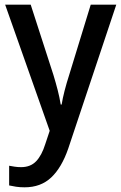

<svg xmlns="http://www.w3.org/2000/svg" viewBox="-20 -559 517 819"><path d="M2 -539H111L208 -239Q218 -206 226 -175Q234 -144 239 -113H243Q247 -139 255.5 -172Q264 -205 275 -239L367 -539H476L271 75Q243 156 198.5 198Q154 240 85 240Q65 240 48.5 237.5Q32 235 19 232V148Q29 150 42.5 152Q56 154 70 154Q110 154 134 129Q158 104 173 56L192 -1Z"/></svg>

Font: Noto Sans Kannada SemiCondensed Medium
Style: Regular
Weight: 500
Width: 4
Designer: Jelle Bosma - Monotype Design Team
Foundry: Monotype Imaging Inc.
Version: Version 2.005; ttfautohint (v1.8.4.7-5d5b)